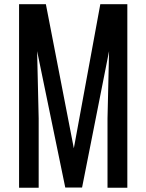

<svg xmlns="http://www.w3.org/2000/svg" viewBox="-20 -879 685 899"><path d="M69.3 0V-859.4H194.8L325.7 -184.6L449.7 -859.4H576.2V0H483.4V-324.2L490.7 -639.6L364.3 -1H285.6L153.8 -639.6L161.1 -324.2V0Z"/></svg>

Font: Antonio Medium
Style: Regular
Weight: 500
Designer: Vernon Adams
Foundry: Vernon Adams
Version: Version 1.002